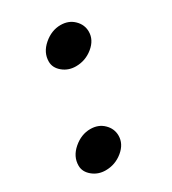

<svg xmlns="http://www.w3.org/2000/svg" viewBox="-127 -542 557 622"><g transform="rotate(-30 151.0 -230.5)"><path d="M103 -387Q103 -421 132 -446Q161 -471 195 -471Q225 -471 244.5 -452Q264 -433 264 -407Q264 -376 236 -353Q208 -330 172 -330Q144 -330 123.5 -347Q103 -364 103 -387ZM18 -47Q18 -81 47 -106Q76 -131 110 -131Q140 -131 159.5 -112Q179 -93 179 -67Q179 -36 151 -13Q123 10 87 10Q59 10 38.5 -7Q18 -24 18 -47Z"/></g></svg>

Font: Sriracha
Style: Regular
Weight: 400
Designer: Suppakit Chalermlarp
Version: Version 1.002g